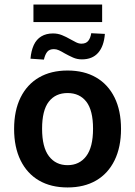

<svg xmlns="http://www.w3.org/2000/svg" viewBox="-20 -814 594 844"><path d="M277 10Q204 10 151.5 -20.5Q99 -51 70.5 -109Q42 -167 42 -247Q42 -328 70.5 -385.5Q99 -443 151.5 -473.5Q204 -504 277 -504Q350 -504 402.5 -473.5Q455 -443 483.5 -385.5Q512 -328 512 -247Q512 -167 483.5 -109Q455 -51 402.5 -20.5Q350 10 277 10ZM277 -88Q329 -88 359 -127.5Q389 -167 389 -248Q389 -329 359.5 -367Q330 -405 277 -405Q224 -405 194.5 -367Q165 -329 165 -248Q165 -167 195 -127.5Q225 -88 277 -88ZM127 -717V-794H429V-717ZM173 -552 114 -556Q117 -591 128.5 -616Q140 -641 161.5 -654Q183 -667 213 -667Q234 -667 252.5 -659.5Q271 -652 290 -641Q301 -635 313.5 -628.5Q326 -622 338 -622Q358 -622 368 -634.5Q378 -647 381 -668L441 -665Q437 -611 411.5 -582Q386 -553 340 -553Q319 -553 301 -561Q283 -569 265 -579Q250 -588 239 -593Q228 -598 217 -598Q197 -598 187.5 -586Q178 -574 173 -552Z"/></svg>

Font: Nunito Sans 10pt SemiCondensed
Style: Bold
Weight: 700
Width: 4
Designer: Vernon Adams
Foundry: Vernon Adams
Version: Version 3.101;gftools[0.9.27]